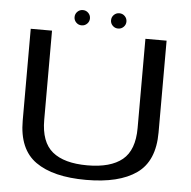

<svg xmlns="http://www.w3.org/2000/svg" viewBox="-54 -836 891 894"><g transform="rotate(5 391.0 -389.0)"><path d="M380.5 4Q226.5 4 144.8 -53.8Q63 -111.5 63 -245.5V-674.5H162.5V-257.5Q162.5 -154 217.2 -109Q272 -64 380.5 -64Q489 -64 544 -109Q599 -154 599 -257.5V-674.5H698V-245.5Q698 -111.5 616.2 -53.8Q534.5 4 380.5 4ZM297.5 -711Q282.5 -711 272 -721.5Q261.5 -732 261.5 -746.5Q261.5 -761.5 272 -772Q282.5 -782.5 297.5 -782.5Q312.5 -782.5 323 -772Q333.5 -761.5 333.5 -746.5Q333.5 -732 323 -721.5Q312.5 -711 297.5 -711ZM468 -711Q453 -711 442.5 -721.5Q432 -732 432 -746.5Q432 -761.5 442.5 -772Q453 -782.5 468 -782.5Q483 -782.5 493.5 -772Q504 -761.5 504 -746.5Q504 -732 493.5 -721.5Q483 -711 468 -711Z"/></g></svg>

Font: Anybody ExtraExpanded
Style: Regular
Weight: 400
Width: 8
Designer: Tyler Finck
Foundry: Etcetera Type Company
Version: Version 1.010; ttfautohint (v1.8.3) -l 8 -r 50 -G 200 -x 14 